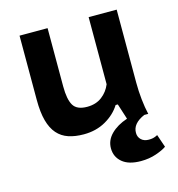

<svg xmlns="http://www.w3.org/2000/svg" viewBox="-109 -620 860 926"><g transform="rotate(-15 321.0 -157.0)"><path d="M212 -525V-234Q212 -169 230 -139Q248 -109 299 -109Q343 -109 373 -132Q403 -155 417 -190V-525H557V-160Q557 -118 561.5 -76Q566 -34 574 0H554Q492 27 493 74Q493 94 507 107.5Q521 121 545 121Q556 121 566 119Q576 117 589 110L611 174Q593 187 558 199Q523 211 482 211Q421 211 389 184Q357 157 357 114Q357 74 387.5 43.5Q418 13 469 -4L444 -82H433Q407 -40 359 -12.5Q311 15 249 15Q206 15 173 4Q140 -7 117.5 -32.5Q95 -58 83.5 -100Q72 -142 72 -204V-525Z"/></g></svg>

Font: PT Sans Caption
Style: Bold
Weight: 700
Designer: A.Korolkova, O.Umpeleva, V.Yefimov
Foundry: ParaType Ltd
Version: Version 2.003W OFL